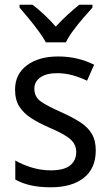

<svg xmlns="http://www.w3.org/2000/svg" viewBox="-20 -786 468 816"><path d="M387 -147Q387 -70 336 -30Q285 10 196 10Q147 10 110 1.5Q73 -7 45 -23V-104Q73 -87 113.5 -74.5Q154 -62 196 -62Q252 -62 278 -83Q304 -104 304 -140Q304 -171 280.5 -193Q257 -215 191 -243Q145 -263 112.5 -284Q80 -305 62 -333.5Q44 -362 44 -405Q44 -471 94.5 -508.5Q145 -546 227 -546Q270 -546 308 -537Q346 -528 380 -511L350 -443Q321 -457 289 -466Q257 -475 223 -475Q177 -475 151.5 -457Q126 -439 126 -409Q126 -375 152.5 -355.5Q179 -336 245 -307Q289 -287 321 -266.5Q353 -246 370 -217.5Q387 -189 387 -147ZM175 -606Q163 -628 143.5 -654.5Q124 -681 102.5 -707Q81 -733 63 -754V-766H118Q141 -749 167 -724.5Q193 -700 217 -673Q243 -701 267 -723Q291 -745 317 -766H373V-754Q356 -735 333.5 -709Q311 -683 291 -656Q271 -629 260 -606Z"/></svg>

Font: Noto Sans Myanmar SemiCondensed
Style: Regular
Weight: 400
Width: 4
Designer: Monotype Design Team
Foundry: Monotype Imaging Inc.
Version: Version 2.107; ttfautohint (v1.8.4.7-5d5b)